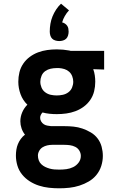

<svg xmlns="http://www.w3.org/2000/svg" viewBox="-20 -795 640 1038"><path d="M300 223Q272 223 244.5 220Q217 217 190.5 208.5Q164 200 140.5 185Q117 170 99.5 148.5Q82 127 74 100Q66 73 66 46Q66 30 68.5 14Q71 -2 77 -16.5Q83 -31 92.5 -44Q102 -57 115 -67Q103 -82 96.5 -101Q90 -120 90 -139Q90 -164 100 -187.5Q110 -211 128 -229Q103 -253 91 -286Q79 -319 79 -353Q79 -379 85 -404Q91 -429 105.5 -450.5Q120 -472 141 -487.5Q162 -503 186 -512Q210 -521 235.5 -524.5Q261 -528 287 -528Q304 -528 321 -526.5Q338 -525 354 -522L362 -520H543V-419L484 -421Q490 -405 492.5 -387.5Q495 -370 495 -353Q495 -327 489 -302Q483 -277 468.5 -255.5Q454 -234 433 -218.5Q412 -203 388 -194Q364 -185 338.5 -181.5Q313 -178 287 -178Q267 -178 247.5 -180Q228 -182 210 -187Q204 -181 200.5 -173.5Q197 -166 197 -158Q197 -148 202.5 -138.5Q208 -129 216.5 -123.5Q225 -118 235.5 -116Q246 -114 256 -113H328Q353 -113 377.5 -110.5Q402 -108 425.5 -100Q449 -92 471 -79Q493 -66 508 -46Q523 -26 529.5 -1.5Q536 23 536 48Q536 75 527.5 102Q519 129 501.5 150.5Q484 172 460 186Q436 200 409.5 208.5Q383 217 355.5 220Q328 223 300 223ZM287 -279Q303 -279 319.5 -282.5Q336 -286 349.5 -296Q363 -306 369.5 -321.5Q376 -337 376 -353Q376 -368 370.5 -382.5Q365 -397 354 -407Q343 -417 328.5 -421.5Q314 -426 299 -427H287Q270 -427 254 -423.5Q238 -420 224.5 -410.5Q211 -401 204.5 -385Q198 -369 198 -353Q198 -337 204.5 -321.5Q211 -306 224.5 -296Q238 -286 254 -282.5Q270 -279 287 -279ZM300 122Q320 122 339 119.5Q358 117 375.5 108.5Q393 100 405 84Q417 68 417 48Q417 33 409 19.5Q401 6 387 -1Q373 -8 358 -10Q343 -12 328 -12H262Q249 -12 235.5 -9Q222 -6 210.5 1Q199 8 192 20.5Q185 33 185 46Q185 59 189.5 71.5Q194 84 203.5 93Q213 102 224.5 107.5Q236 113 248.5 116.5Q261 120 274 121Q287 122 300 122ZM300 -573Q290 -573 279.5 -576Q269 -579 262 -586Q255 -593 252 -603.5Q249 -614 249 -624Q249 -645 252.5 -666Q256 -687 264 -706.5Q272 -726 283.5 -743.5Q295 -761 310 -775L353 -739Q340 -725 330.5 -708.5Q321 -692 316 -674Q324 -672 331 -667.5Q338 -663 343 -656Q348 -649 349.5 -640.5Q351 -632 351 -624Q351 -614 348 -603.5Q345 -593 338 -586Q331 -579 320.5 -576Q310 -573 300 -573Z"/></svg>

Font: Iosevka Plex Etoile
Style: Bold
Weight: 700
Designer: Belleve Invis
Foundry: Belleve Invis
Version: Version 25.1.1; ttfautohint (v1.8.4)